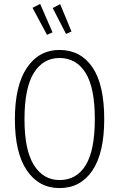

<svg xmlns="http://www.w3.org/2000/svg" viewBox="-20 -949 608 980"><path d="M512 -341Q512 -168 451.5 -78.5Q391 11 284 11Q179 11 117.5 -78.5Q56 -168 56 -340Q56 -513 117.5 -603.5Q179 -694 284 -694Q391 -694 451.5 -606Q512 -518 512 -341ZM105 -340Q105 -183 153 -106.5Q201 -30 284 -30Q371 -30 417.5 -106Q464 -182 464 -341Q464 -502 416.5 -577.5Q369 -653 284 -653Q200 -653 152.5 -576.5Q105 -500 105 -340ZM185 -929 248 -784 220 -771 146 -909ZM287 -928 345 -788 317 -776 249 -908Z"/></svg>

Font: Fira Sans Extra Condensed ExtraLight
Style: Regular
Weight: 275
Width: 1
Designer: Carrois Corporate & Edenspiekermann AG
Foundry: Carrois Corporate GbR & Edenspiekermann AG
Version: Version 4.203